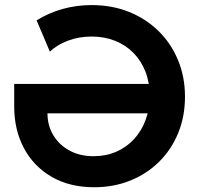

<svg xmlns="http://www.w3.org/2000/svg" viewBox="-20 -748 795 775"><path d="M360 7.8Q261.4 7.8 188.9 -34Q116.4 -75.9 76.9 -149.5Q37.3 -223 37.3 -318.7V-409.3H605.6V-290.5H171.6Q171.6 -242.1 194.8 -202.8Q218.1 -163.6 260 -140.6Q302 -117.5 357.8 -117.5Q407.7 -117.5 449.1 -135.5Q490.5 -153.5 520.8 -186.2Q551.1 -219 567.6 -263.5Q584.2 -308.1 584.2 -361.2Q584.2 -415.1 567 -459Q549.8 -502.9 518.5 -534.6Q487.2 -566.3 444.3 -583.4Q401.4 -600.5 349.9 -600.5Q297.4 -600.5 253.2 -583.4Q208.9 -566.3 181.3 -539.5L127.8 -665.7Q175.9 -695.9 232.4 -711.7Q288.9 -727.5 349.7 -727.5Q432.4 -727.5 501.4 -699.7Q570.3 -671.8 620.8 -621.8Q671.3 -571.8 699 -504.4Q726.7 -437 726.7 -357.7Q726.7 -277.9 699.3 -211.1Q671.9 -144.2 622.3 -95.1Q572.6 -46 505.7 -19.1Q438.8 7.8 360 7.8Z"/></svg>

Font: Reddit Sans
Style: Regular
Weight: 400
Designer: Stephen Hutchings
Foundry: Reddit
Version: Version 1.014